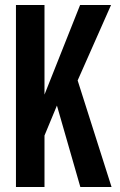

<svg xmlns="http://www.w3.org/2000/svg" viewBox="-20 -749 479 769"><path d="M43.9 0V-729H158.2V-370.1L300.8 -729H424.8L291 -426.8L426.8 0H301.8L208 -326.2L158.2 -206.1V0Z"/></svg>

Font: Lumene Sans Condensed
Style: Bold
Weight: 600
Width: 3
Designer: Deni Anggara
Version: Version 1.003;Glyphs 3.1.2 (3151)